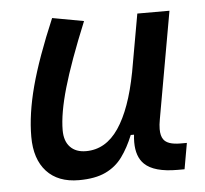

<svg xmlns="http://www.w3.org/2000/svg" viewBox="-44 -573 674 630"><g transform="rotate(-5 293.0 -258.0)"><path d="M191.4 10.3Q123 10.3 85.4 -30.5Q47.9 -71.3 47.9 -145Q47.9 -219.7 72 -310.3Q96.2 -400.9 149.9 -527.3L253.4 -508.3Q200.2 -378.9 176.3 -295.7Q152.3 -212.4 152.3 -157.2Q152.3 -121.6 170.9 -102.1Q189.5 -82.5 223.1 -82.5Q288.1 -82.5 330.6 -145.3Q373 -208 395.5 -325.7V-325.2L429.7 -517.6H535.6L473.1 -165.5Q469.7 -147.5 469.7 -133.3Q469.7 -111.3 478 -99.6Q490.7 -80.6 533.7 -80.6H554.7L539.6 4.9H516.6Q439.5 4.9 408.2 -25.4Q382.8 -49.8 382.8 -97.7Q382.8 -109.4 384.3 -122.6H373.5Q356.9 -81.5 335.2 -51.8Q313.5 -22 279.3 -5.9Q245.1 10.3 191.4 10.3Z"/></g></svg>

Font: CaskaydiaCove NFP
Style: Italic
Weight: 400
Italic angle: -10°
Designer: Aaron Bell
Foundry: Saja Typeworks
Version: Version 2111.001; VTT 6.35;Nerd Fonts 3.1.1